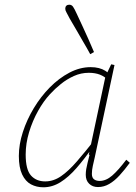

<svg xmlns="http://www.w3.org/2000/svg" viewBox="-20 -783 578 815"><path d="M164 12Q135 12 111.5 -0.5Q88 -13 74 -42.5Q60 -72 60 -121Q60 -170 77 -222.5Q94 -275 123.5 -324Q153 -373 191.5 -412Q230 -451 274.5 -474.5Q319 -498 365 -498Q384 -498 399.5 -494Q415 -490 427 -482.5Q439 -475 447 -464L443 -439Q425 -458 404.5 -466Q384 -474 357 -474Q324 -474 294 -460.5Q264 -447 238.5 -426.5Q213 -406 192 -383Q165 -354 141.5 -312Q118 -270 103.5 -222Q89 -174 89 -127Q89 -63 111.5 -38Q134 -13 172 -13Q207 -13 239 -35Q271 -57 306.5 -98Q342 -139 386 -195L389 -159H374Q339 -109 305 -70Q271 -31 236.5 -9.5Q202 12 164 12ZM396 11Q373 11 358.5 -3Q344 -17 344 -41Q344 -53 346 -65Q348 -77 351.5 -91Q355 -105 360 -125L357 -127L429 -465L431 -466L452 -510L466 -507L382 -114Q378 -97 374 -79Q370 -61 370 -45Q370 -29 379 -22Q388 -15 403 -15Q430 -15 456 -37.5Q482 -60 516 -105L531 -92Q509 -62 487.5 -38.5Q466 -15 443.5 -2Q421 11 396 11ZM379 -562 363 -553Q349 -579 333.5 -605Q318 -631 303.5 -657Q289 -683 276 -704Q267 -722 262 -730.5Q257 -739 257 -746Q257 -754 261.5 -758.5Q266 -763 274 -763Q284 -763 290 -754.5Q296 -746 306 -724Q317 -701 329.5 -673.5Q342 -646 355 -617.5Q368 -589 379 -562Z"/></svg>

Font: Source Serif 4 ExtraLight
Style: Italic
Weight: 250
Italic angle: -12°
Designer: Frank Grießhammer
Foundry: Adobe Systems Incorporated
Version: Version 4.004;hotconv 1.0.116;makeotfexe 2.5.65601